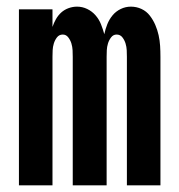

<svg xmlns="http://www.w3.org/2000/svg" viewBox="-20 -558 540 578"><path d="M37 0V-530H138V-477Q142 -489 148.5 -500.5Q155 -512 164.5 -520.5Q174 -529 186.5 -533.5Q199 -538 212 -538Q212 -538 212 -538Q212 -538 212 -538Q228 -538 242.5 -531Q257 -524 267.5 -512Q278 -500 284 -485Q290 -470 294 -455Q297 -470 303 -485Q309 -500 319 -512Q329 -524 343.5 -531Q358 -538 374 -538Q374 -538 374 -538Q374 -538 374 -538Q391 -538 406 -531Q421 -524 431 -511Q441 -498 447.5 -483Q454 -468 457.5 -452Q461 -436 462 -420Q463 -404 463 -387V0H362V-387Q362 -397 361.5 -407Q361 -417 358 -427Q355 -437 348.5 -445.5Q342 -454 331 -454Q321 -454 314.5 -445.5Q308 -437 305 -427Q302 -417 301.5 -407Q301 -397 301 -387V0H199V-387Q199 -397 198.5 -407Q198 -417 195 -427Q192 -437 185.5 -445.5Q179 -454 169 -454Q158 -454 151.5 -445.5Q145 -437 142 -427Q139 -417 138.5 -407Q138 -397 138 -387V0Z"/></svg>

Font: iosevka_custom_sans_ss08 Heavy
Style: Regular
Weight: 900
Designer: Belleve Invis
Foundry: Belleve Invis
Version: Version 10.3.0; ttfautohint (v1.8.3)